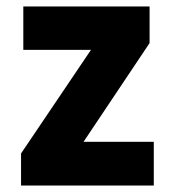

<svg xmlns="http://www.w3.org/2000/svg" viewBox="-20 -573 540 593"><path d="M45 0V-99L261 -419H52V-553H442V-440L238 -135H455V0Z"/></svg>

Font: Noto Sans Mono ExtraCondensed Black
Style: Regular
Weight: 900
Width: 2
Designer: Monotype Design Team
Foundry: Monotype Imaging Inc.
Version: Version 2.014